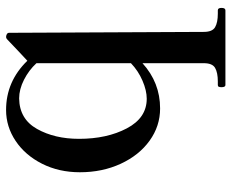

<svg xmlns="http://www.w3.org/2000/svg" viewBox="-85 -448 762 632"><g transform="rotate(-90 296.0 -132.0)"><path d="M578 204Q586 204 586 216Q586 229 578 229H332Q325 229 325 216Q325 210 326.5 207Q328 204 332 204H344Q373 204 388.5 195Q404 186 404 158V-44Q340 14 255 14Q197 14 149 -20.5Q101 -55 73 -115.5Q45 -176 45 -250Q45 -319 73 -374.5Q101 -430 148 -461.5Q195 -493 250 -493Q344 -493 412 -423L441 -450L482 -489Q486 -493 490 -493Q495 -493 499.5 -490.5Q504 -488 504 -483L507 158Q507 186 522.5 195Q538 204 567 204ZM404 -82V-393Q381 -418 349.5 -434Q318 -450 288 -450Q220 -449 187.5 -391Q155 -333 155 -253Q155 -161 189.5 -95.5Q224 -30 287 -30Q314 -30 346.5 -44Q379 -58 404 -82Z"/></g></svg>

Font: Shippori Mincho SemiBold
Style: Regular
Weight: 600
Designer: FONTDASU
Foundry: FONTDASU / Google Inc. / but / Adobe
Version: Version 3.110; ttfautohint (v1.8.3)